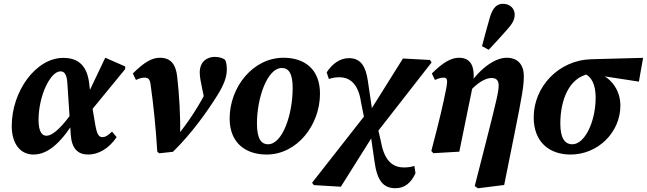

<svg xmlns="http://www.w3.org/2000/svg" viewBox="-20 -805 3433 1019"><path d="M157.7 15.2C241.4 15.2 314.1 -59.7 389 -184.4L370.2 -217.8C314.9 -139.1 264 -84.6 225.9 -84.6C203.3 -84.6 184.6 -106.2 184.6 -168.2C184.6 -297.8 247.9 -426.3 300.7 -426.3C320.8 -426.3 333.3 -413 337.2 -367.5L355.4 -91.9C360.2 -15.6 393.4 15.2 448.6 15.2C500.9 15.2 557.2 -15.2 599.1 -77.2L574.5 -106.6C551.9 -83.8 536.9 -77.1 524.7 -77.1C505.4 -77.1 494.9 -88.4 485 -146.4L467.6 -250L463.2 -274.9L453.6 -361C443 -451.4 400.7 -497.8 315.7 -497.8C170.1 -497.8 42.3 -320.1 42.3 -136.4C42.3 -42.2 87.7 15.2 157.7 15.2ZM459.8 -213.2 644.6 -438.5V-452.2L538.7 -498.7L426.4 -263.1L459.8 -213.2Z M814.8 0 824.9 8.6 898 0.6C998.7 -98.4 1078.5 -211.1 1134.5 -300.6C1170.5 -358.2 1183.7 -398.8 1183.7 -435.7C1183.7 -456.3 1181.7 -474.7 1174.4 -487.9C1164.1 -495.1 1146.7 -503.1 1119.8 -503.1C1078.4 -503.1 1040.1 -477.1 1040.1 -420.6C1040.1 -395.4 1046.4 -367.4 1052.1 -339.3L1070.5 -249.1L1104.2 -372.9C1098.2 -361.1 1091.7 -350.4 1084.6 -337.2C1033.7 -240.9 985.5 -163.7 914.2 -76.2L936.4 -78.9C937.9 -189.2 931.8 -297.6 920.4 -398.6C912.8 -465.9 884.5 -498.5 828.2 -498.5C786.4 -498.5 744.2 -474.4 685 -415L701.6 -380.6C718.8 -388.5 732.3 -393 746.7 -393C765.6 -393 775.6 -385.5 779.1 -357.3C795.3 -243.4 806.6 -129 814.8 0Z M1395 15.2C1556.1 15.2 1678.3 -140.9 1678.3 -307.7C1678.3 -439.4 1594.7 -498.5 1484.6 -498.5C1322.6 -498.5 1198.8 -343 1198.8 -176C1198.8 -44.7 1285.5 15.2 1395 15.2ZM1402.4 -39.3C1369.3 -39.3 1343.7 -64.2 1343.7 -149.3C1343.7 -284.6 1398 -444.1 1475.8 -444.1C1510.1 -444.1 1533.3 -418.7 1533.3 -337.8C1533.3 -198.1 1479.9 -39.3 1402.4 -39.3Z M1645.7 177.4 1789 186 1956.8 -80.9 1974.4 -94 2270.7 -473.9 2261.8 -486.7 2118.5 -494.5 1941.4 -211.7 1923.9 -202 1636.3 164.9 1645.7 177.4ZM1914.3 -170.9 1959 -195 1932.2 -376.6C1921.4 -451.1 1895.5 -496.4 1832.5 -496.4C1784.2 -496.4 1744.3 -467.1 1713.7 -421.1L1725.6 -385.4C1739.6 -390.5 1755.2 -394.9 1781.2 -394.9C1846.7 -394.9 1884.6 -347.5 1897 -257.6L1914.3 -170.9ZM2078.7 193.9C2127 193.9 2161.2 166.7 2185.2 114.3L2179.2 75.6C2163.7 80.7 2146.2 83.7 2124.5 83.7C2057.1 83.7 2017.4 40.8 1999.8 -62.3L1982.2 -137.7L1942.3 -123.1L1967.7 52.5C1981.4 153.4 2013.8 193.9 2078.7 193.9Z M2269.1 -3.6 2280.1 8 2417.7 0 2488.7 -347.6C2505.8 -447.7 2482 -498.5 2416.4 -498.5C2374.8 -498.5 2332.1 -474.7 2271.8 -415L2288.4 -380.6C2306.9 -388.7 2320.5 -393 2335.6 -393C2353 -393 2356.8 -380.1 2349 -339C2332.7 -255.3 2315.3 -179.5 2269.1 -3.6ZM2499.6 182.2 2516 194.3 2655.8 176.8 2709.3 -88.8C2751.9 -300.2 2760 -349.6 2760 -400.6C2760 -462.2 2727.7 -498.5 2669.5 -498.5C2610.2 -498.5 2534.1 -448.5 2467.5 -353L2468 -314.3C2511.7 -365.2 2555.9 -391.1 2588.9 -391.1C2614.4 -391.1 2626.5 -377.6 2626.5 -352.4C2626.5 -319.8 2617.8 -281.7 2558.8 -49.4L2499.6 182.2ZM2538.2 -560 2573.7 -540.7C2607.6 -576.7 2638.9 -610.9 2670.6 -647C2698.4 -677.5 2711.7 -700.5 2711.7 -727.1C2711.7 -762 2684.4 -784.8 2649.6 -784.8C2619.6 -784.8 2595.2 -767.8 2579.2 -710C2565.4 -664.1 2551.3 -609.5 2538.2 -560Z M3008.3 15.2C3152.4 15.2 3272.6 -101.3 3272.6 -245.1C3272.6 -328.6 3218.7 -407.5 3125.3 -424L3079.6 -414.3C3119.1 -400.6 3141.3 -356.2 3141.3 -286.7C3141.3 -158 3082.8 -39.3 3017.9 -39.3C2976 -39.3 2953.8 -74.3 2953.8 -149.3C2953.8 -273.6 2999.9 -393 3105.4 -412.5L3150.7 -405.6L3370.8 -371.8L3393.1 -498L3117.4 -490.6C2943.9 -485.6 2812.5 -343.5 2812.5 -182.5C2812.5 -50.4 2895.8 15.2 3008.3 15.2Z"/></svg>

Font: Source Serif Variable
Style: Italic
Weight: 389
Italic angle: -12°
Designer: Frank Grießhammer
Foundry: Adobe Systems Incorporated
Version: Version 3.001;hotconv 1.0.111;makeotfexe 2.5.65597